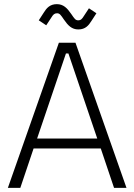

<svg xmlns="http://www.w3.org/2000/svg" viewBox="-20 -906 648 926"><path d="M167 -808 203 -784 228 -822C236 -835 242 -842 255 -842C268 -842 273 -834 288 -812C308 -783 326 -764 358 -764C392 -764 408 -784 421 -805L445 -842L409 -866L384 -828C376 -815 370 -808 357 -808C344 -808 339 -816 324 -838C304 -867 286 -886 254 -886C220 -886 204 -866 191 -845ZM264 -700 18 0H78L142 -190H466L530 0H590L344 -700ZM159 -238 298 -648H310L449 -238Z"/></svg>

Font: Space Text Light
Style: Regular
Weight: 300
Designer: Florian Karsten (Space Text), Colophon Foundry (Space Mono)
Foundry: Florian Karsten
Version: Version 1.003;PS 001.003;hotconv 1.0.88;makeotf.lib2.5.64775